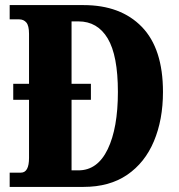

<svg xmlns="http://www.w3.org/2000/svg" viewBox="-20 -734 704 754"><path d="M18 0V-56H62Q94 -56 94 -114V-342H32V-405H94V-601Q94 -633 83.5 -645.5Q73 -658 55 -658H18V-714H308Q454 -714 537 -628.5Q620 -543 620 -373Q620 -264 584.5 -179.5Q549 -95 479.5 -47.5Q410 0 308 0ZM288 -65Q363 -65 403 -148Q443 -231 443 -373Q443 -516 403 -583Q363 -650 288 -650H261V-405H337V-342H261V-65Z"/></svg>

Font: Noto Serif Armenian ExtraCondensed Black
Style: Regular
Weight: 900
Width: 2
Designer: Monotype Design Team
Foundry: Monotype Imaging Inc.
Version: Version 2.008; ttfautohint (v1.8.4.7-5d5b)